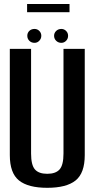

<svg xmlns="http://www.w3.org/2000/svg" viewBox="-20 -914 470 939"><path d="M211 4.5Q117.5 4.5 72.8 -31.5Q28 -67.5 28 -155.5V-675H132V-163Q132 -107 150.8 -85.5Q169.5 -64 211 -64Q252.5 -64 271.5 -85.5Q290.5 -107 290.5 -163V-675H394.5V-155.5Q394.5 -67.5 349.8 -31.5Q305 4.5 211 4.5ZM113.5 -739Q113.5 -753.5 123.5 -763Q133.5 -772.5 149 -772.5Q162.5 -772.5 172.2 -762.8Q182 -753 182 -739Q182 -725 172.2 -714.8Q162.5 -704.5 149 -704.5Q133.5 -704.5 123.5 -714.5Q113.5 -724.5 113.5 -739ZM244.5 -739Q244.5 -753 254.8 -762.8Q265 -772.5 280 -772.5Q293.5 -772.5 303.2 -762.8Q313 -753 313 -739Q313 -724.5 303.2 -714.5Q293.5 -704.5 280 -704.5Q265 -704.5 254.8 -714.5Q244.5 -724.5 244.5 -739ZM112.5 -894.5H320V-854.5H112.5Z"/></svg>

Font: Anybody Narrow Medium
Style: Regular
Weight: 500
Width: 3
Designer: Tyler Finck
Foundry: Etcetera Type Company
Version: Version 1.000; ttfautohint (v1.8)